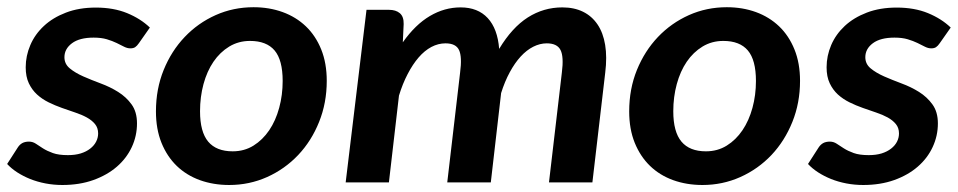

<svg xmlns="http://www.w3.org/2000/svg" viewBox="-24 -513 2694 540"><path d="M366.7 -391.6Q361.3 -383.8 356.2 -380.4Q351.1 -377 342.8 -377Q334 -377 325 -381.6Q315.9 -386.2 304 -392.1Q292 -397.9 276.4 -402.6Q260.7 -407.2 239.3 -407.2Q199.7 -407.2 178.5 -391.4Q157.2 -375.5 157.2 -352.1Q157.2 -333 172.4 -320.6Q187.5 -308.1 210.2 -298.1Q232.9 -288.1 259.3 -278.3Q285.6 -268.6 308.3 -254.4Q331.1 -240.2 346.2 -219.2Q361.3 -198.2 361.3 -166Q361.3 -130.9 346.7 -99.4Q332 -67.9 304.7 -44.2Q277.3 -20.5 238.5 -6.6Q199.7 7.3 151.4 7.3Q127 7.3 104 2.9Q81.1 -1.5 61 -9.5Q41 -17.6 24.4 -28.3Q7.8 -39.1 -3.9 -51.8L25.9 -98.1Q31.2 -106.4 38.8 -110.6Q46.4 -114.7 57.6 -114.7Q67.9 -114.7 76.7 -108.9Q85.4 -103 96.9 -95.7Q108.4 -88.4 124.8 -82.5Q141.1 -76.7 167 -76.7Q187.5 -76.7 203.1 -81.5Q218.8 -86.4 229.7 -95Q240.7 -103.5 246.3 -114.5Q252 -125.5 252 -137.7Q252 -153.3 243.2 -164.1Q234.4 -174.8 220.2 -182.6Q206.1 -190.4 187.7 -196.5Q169.4 -202.6 150.1 -209.5Q130.9 -216.3 112.5 -225.3Q94.2 -234.4 80.1 -247.3Q65.9 -260.3 57.1 -278.8Q48.3 -297.4 48.3 -323.7Q48.3 -356 61.3 -386.2Q74.2 -416.5 99.4 -439.9Q124.5 -463.4 161.4 -477.5Q198.2 -491.7 245.6 -491.7Q295.4 -491.7 333.5 -476.1Q371.6 -460.4 397.5 -435.5Z M630.4 -87.4Q663.1 -87.4 689 -103.5Q714.8 -119.6 733.2 -146.7Q751.5 -173.8 761.2 -209.7Q771 -245.6 771 -285.2Q771 -344.2 748.3 -371.1Q725.6 -397.9 679.2 -397.9Q647 -397.9 620.8 -382.1Q594.7 -366.2 576.4 -339.4Q558.1 -312.5 548.3 -276.4Q538.6 -240.2 538.6 -200.2Q538.6 -142.1 561.5 -114.7Q584.5 -87.4 630.4 -87.4ZM620.6 7.3Q576.2 7.3 538.3 -6.3Q500.5 -20 473.1 -46.4Q445.8 -72.8 430.2 -111.3Q414.6 -149.9 414.6 -199.7Q414.6 -262.7 436.3 -316.2Q458 -369.6 495.4 -408.9Q532.7 -448.2 582.5 -470.5Q632.3 -492.7 689 -492.7Q733.4 -492.7 771 -479Q808.6 -465.3 836.2 -439Q863.8 -412.6 879.4 -374Q895 -335.4 895 -285.6Q895 -223.6 873.5 -170.2Q852.1 -116.7 814.7 -77.1Q777.3 -37.6 727.3 -15.1Q677.2 7.3 620.6 7.3Z M948.2 0 1006.8 -485.4H1069.8Q1089.4 -485.4 1100.6 -475.8Q1111.8 -466.3 1111.3 -445.3L1108.9 -394Q1144 -443.8 1185.1 -468Q1226.1 -492.2 1271.5 -492.2Q1319.8 -492.2 1347.7 -462.2Q1375.5 -432.1 1379.9 -375.5Q1416 -435.5 1460.4 -463.9Q1504.9 -492.2 1557.6 -492.2Q1590.8 -492.2 1615.7 -480Q1640.6 -467.8 1656.5 -444.3Q1672.4 -420.9 1678 -386.7Q1683.6 -352.5 1678.2 -308.6L1642.1 0H1520L1556.2 -308.6Q1562 -353.5 1552.5 -372.3Q1543 -391.1 1513.7 -391.1Q1494.6 -391.1 1475.8 -381.6Q1457 -372.1 1440.4 -354Q1423.8 -335.9 1409.7 -309.8Q1395.5 -283.7 1385.3 -251V-250.5L1356.4 0H1233.9L1270 -308.6Q1275.9 -353 1267.1 -372.1Q1258.3 -391.1 1229 -391.1Q1208.5 -391.1 1189.2 -380.9Q1169.9 -370.6 1153.3 -351.3Q1136.7 -332 1122.6 -304.9Q1108.4 -277.8 1098.1 -244.1L1069.8 0Z M1961.4 -87.4Q1994.1 -87.4 2020 -103.5Q2045.9 -119.6 2064.2 -146.7Q2082.5 -173.8 2092.3 -209.7Q2102.1 -245.6 2102.1 -285.2Q2102.1 -344.2 2079.3 -371.1Q2056.6 -397.9 2010.3 -397.9Q1978 -397.9 1951.9 -382.1Q1925.8 -366.2 1907.5 -339.4Q1889.2 -312.5 1879.4 -276.4Q1869.6 -240.2 1869.6 -200.2Q1869.6 -142.1 1892.6 -114.7Q1915.5 -87.4 1961.4 -87.4ZM1951.7 7.3Q1907.2 7.3 1869.4 -6.3Q1831.5 -20 1804.2 -46.4Q1776.9 -72.8 1761.2 -111.3Q1745.6 -149.9 1745.6 -199.7Q1745.6 -262.7 1767.3 -316.2Q1789.1 -369.6 1826.4 -408.9Q1863.8 -448.2 1913.6 -470.5Q1963.4 -492.7 2020 -492.7Q2064.5 -492.7 2102.1 -479Q2139.6 -465.3 2167.2 -439Q2194.8 -412.6 2210.4 -374Q2226.1 -335.4 2226.1 -285.6Q2226.1 -223.6 2204.6 -170.2Q2183.1 -116.7 2145.8 -77.1Q2108.4 -37.6 2058.3 -15.1Q2008.3 7.3 1951.7 7.3Z M2619.1 -391.6Q2613.8 -383.8 2608.6 -380.4Q2603.5 -377 2595.2 -377Q2586.4 -377 2577.4 -381.6Q2568.4 -386.2 2556.4 -392.1Q2544.4 -397.9 2528.8 -402.6Q2513.2 -407.2 2491.7 -407.2Q2452.1 -407.2 2430.9 -391.4Q2409.7 -375.5 2409.7 -352.1Q2409.7 -333 2424.8 -320.6Q2439.9 -308.1 2462.6 -298.1Q2485.4 -288.1 2511.7 -278.3Q2538.1 -268.6 2560.8 -254.4Q2583.5 -240.2 2598.6 -219.2Q2613.8 -198.2 2613.8 -166Q2613.8 -130.9 2599.1 -99.4Q2584.5 -67.9 2557.1 -44.2Q2529.8 -20.5 2491 -6.6Q2452.1 7.3 2403.8 7.3Q2379.4 7.3 2356.4 2.9Q2333.5 -1.5 2313.5 -9.5Q2293.5 -17.6 2276.9 -28.3Q2260.3 -39.1 2248.5 -51.8L2278.3 -98.1Q2283.7 -106.4 2291.3 -110.6Q2298.8 -114.7 2310.1 -114.7Q2320.3 -114.7 2329.1 -108.9Q2337.9 -103 2349.4 -95.7Q2360.8 -88.4 2377.2 -82.5Q2393.6 -76.7 2419.4 -76.7Q2439.9 -76.7 2455.6 -81.5Q2471.2 -86.4 2482.2 -95Q2493.2 -103.5 2498.8 -114.5Q2504.4 -125.5 2504.4 -137.7Q2504.4 -153.3 2495.6 -164.1Q2486.8 -174.8 2472.7 -182.6Q2458.5 -190.4 2440.2 -196.5Q2421.9 -202.6 2402.6 -209.5Q2383.3 -216.3 2365 -225.3Q2346.7 -234.4 2332.5 -247.3Q2318.4 -260.3 2309.6 -278.8Q2300.8 -297.4 2300.8 -323.7Q2300.8 -356 2313.7 -386.2Q2326.7 -416.5 2351.8 -439.9Q2377 -463.4 2413.8 -477.5Q2450.7 -491.7 2498 -491.7Q2547.9 -491.7 2585.9 -476.1Q2624 -460.4 2649.9 -435.5Z"/></svg>

Font: Carlito
Style: Bold Italic
Weight: 700
Italic angle: -7°
Designer: Lukasz Dziedzic
Foundry: tyPoland Lukasz Dziedzic
Version: Version 1.104